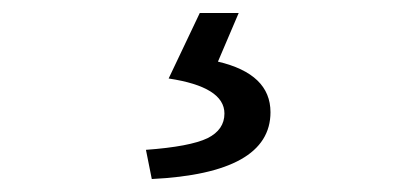

<svg xmlns="http://www.w3.org/2000/svg" viewBox="-20 -23 646 296"><path d="M205 208Q273 203 300 190Q326 177 326 152Q326 111 240 98L288 -3H348L316 72Q397 91 397 150Q397 244 214 253Z"/></svg>

Font: 思源黑体R
Style: Regular
Weight: 400
Designer: Ryoko NISHIZUKA  (kana & ideographs); Paul D. Hunt (Latin, Greek & Cyrillic); Wenlong ZHANG  (bopomofo); Sandoll Communi
Foundry: Adobe Systems Incorporated
Version: Version 1.00 June 24, 2014, initial release